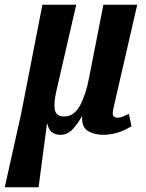

<svg xmlns="http://www.w3.org/2000/svg" viewBox="-40 -556 612 806"><path d="M-20 230 48 -75 138 -536H280L198 -180Q185 -126 190 -96.5Q195 -67 230 -67Q271 -67 296 -113.5Q321 -160 334 -230L394 -536H536L437 -105Q430 -77 436 -69.5Q442 -62 453 -62Q465 -62 477.5 -67.5Q490 -73 501 -78L512 -26Q481 -7 451 1.5Q421 10 394 10Q357 10 329.5 -6Q302 -22 305 -67H303Q288 -38 265.5 -14Q243 10 214 10Q193 10 178.5 -0.5Q164 -11 159 -36H157L122 230Z"/></svg>

Font: Noto Serif ExtraCondensed
Style: Bold Italic
Weight: 700
Width: 2
Italic angle: -12°
Designer: Monotype Design Team
Foundry: Monotype Imaging Inc.
Version: Version 2.013; ttfautohint (v1.8.4.7-5d5b)